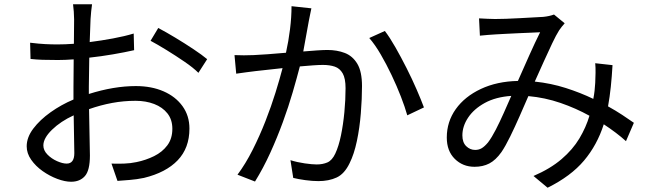

<svg xmlns="http://www.w3.org/2000/svg" viewBox="-20 -819 3040 899"><path d="M721 -688Q757 -669 801 -642.5Q845 -616 885.5 -589Q926 -562 950 -542L909 -478Q885 -502 844 -530Q803 -558 760 -584.5Q717 -611 685 -628ZM325 -279Q264 -251 223.5 -211.5Q183 -172 183 -138Q183 -115 202 -95.5Q221 -76 247 -64.5Q273 -53 292 -53Q328 -53 328 -102ZM121 -619Q162 -614 191.5 -612.5Q221 -611 249 -611Q284 -611 326 -614L327 -728Q327 -743 325.5 -764.5Q324 -786 322 -799H411Q409 -786 407 -766.5Q405 -747 404 -730L400 -622Q455 -629 509 -639Q563 -649 606 -662L608 -584Q564 -574 508.5 -564.5Q453 -555 398 -549L396 -414V-379Q513 -416 616 -416Q689 -416 745.5 -391.5Q802 -367 834.5 -322Q867 -277 867 -217Q867 -126 812 -68.5Q757 -11 654 14Q620 21 588 23.5Q556 26 530 28L502 -53Q530 -52 560.5 -53Q591 -54 619 -60Q663 -69 701.5 -88Q740 -107 763.5 -138.5Q787 -170 787 -216Q787 -259 764 -288Q741 -317 702 -332Q663 -347 615 -347Q559 -347 505 -337Q451 -327 397 -308L401 -91Q401 -21 377.5 5.5Q354 32 313 32Q284 32 248 18.5Q212 5 179.5 -18Q147 -41 126 -71Q105 -101 105 -134Q105 -176 136 -217Q167 -258 217 -293.5Q267 -329 324 -353V-410L325 -541Q283 -538 251 -538Q208 -538 178.5 -539Q149 -540 123 -543Z M1782 -674Q1805 -644 1831.5 -597.5Q1858 -551 1884 -499.5Q1910 -448 1931 -399.5Q1952 -351 1965 -316L1887 -279Q1876 -318 1857 -367Q1838 -416 1813.5 -467.5Q1789 -519 1762.5 -564.5Q1736 -610 1709 -641ZM1078 -561Q1101 -560 1122 -560Q1143 -560 1167 -561Q1192 -562 1233 -565Q1274 -568 1319 -572Q1331 -626 1338 -682.5Q1345 -739 1345 -790L1438 -780Q1435 -767 1432 -751Q1429 -735 1426 -721L1400 -578Q1435 -581 1465 -583Q1495 -585 1513 -585Q1558 -585 1594.5 -571Q1631 -557 1653 -520.5Q1675 -484 1675 -416Q1675 -357 1669.5 -288.5Q1664 -220 1651 -158.5Q1638 -97 1617 -55Q1593 -5 1556.5 12Q1520 29 1471 29Q1443 29 1410 24.5Q1377 20 1353 14L1340 -69Q1372 -59 1407 -54Q1442 -49 1463 -49Q1491 -49 1513 -58.5Q1535 -68 1550 -100Q1566 -134 1576.5 -185Q1587 -236 1592.5 -294Q1598 -352 1598 -406Q1598 -452 1584.5 -475.5Q1571 -499 1547.5 -507Q1524 -515 1492 -515Q1474 -515 1445.5 -513Q1417 -511 1384 -508Q1370 -454 1350.5 -387Q1331 -320 1304.5 -247.5Q1278 -175 1245.5 -103.5Q1213 -32 1174 31L1092 -1Q1130 -52 1163 -117.5Q1196 -183 1223 -252Q1250 -321 1270 -385.5Q1290 -450 1303 -500L1176 -486Q1159 -484 1132.5 -480.5Q1106 -477 1086 -474Z M2848 -514Q2845 -461 2840 -413Q2835 -365 2827 -321Q2863 -301 2893.5 -281Q2924 -261 2948 -244L2911 -158Q2889 -178 2862.5 -198Q2836 -218 2807 -237Q2776 -140 2714.5 -67Q2653 6 2544 60L2478 5Q2557 -29 2609.5 -74Q2662 -119 2693 -171Q2724 -223 2740 -277Q2677 -312 2604.5 -337Q2532 -362 2454 -369Q2435 -325 2413 -275Q2391 -225 2369 -180Q2347 -135 2328 -107Q2301 -69 2271 -53.5Q2241 -38 2202 -38Q2147 -38 2109.5 -75Q2072 -112 2072 -175Q2072 -249 2114 -308Q2156 -367 2231.5 -402.5Q2307 -438 2405 -440Q2431 -499 2458.5 -560.5Q2486 -622 2509 -668Q2494 -667 2466.5 -666Q2439 -665 2407 -663.5Q2375 -662 2346.5 -660.5Q2318 -659 2301 -658Q2285 -657 2265 -655.5Q2245 -654 2227 -652L2223 -733Q2243 -732 2263 -731Q2283 -730 2298 -730Q2318 -730 2349.5 -731Q2381 -732 2415 -734Q2449 -736 2478.5 -737.5Q2508 -739 2524 -740Q2553 -743 2574 -751L2624 -710Q2617 -702 2610.5 -694Q2604 -686 2598 -677Q2584 -655 2565.5 -616Q2547 -577 2526 -530.5Q2505 -484 2484 -437Q2560 -429 2629 -407Q2698 -385 2758 -356Q2762 -376 2764 -394.5Q2766 -413 2767 -431Q2768 -454 2768.5 -478Q2769 -502 2767 -523ZM2374 -370Q2301 -365 2250 -337Q2199 -309 2172 -268.5Q2145 -228 2145 -185Q2145 -152 2163 -134.5Q2181 -117 2205 -117Q2222 -117 2235.5 -125Q2249 -133 2265 -152Q2283 -176 2301.5 -212Q2320 -248 2338.5 -289.5Q2357 -331 2374 -370Z"/></svg>

Font: Go Noto Kurrent-Regular
Style: Regular
Weight: 400
Designer: Monotype Design Team
Foundry: Monotype Imaging Inc.
Version: Version 2.012; ttfautohint (v1.8.4.7-5d5b)